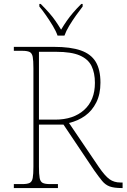

<svg xmlns="http://www.w3.org/2000/svg" viewBox="-20 -951 640 971"><path d="M50 0V-20H93Q118 -20 130 -26Q142 -32 145.5 -51Q149 -70 149 -108V-606Q149 -645 145.5 -663.5Q142 -682 130 -688Q118 -694 93 -694H50V-714H253Q337 -714 388.5 -696Q440 -678 464 -638.5Q488 -599 488 -533Q488 -475 467 -433Q446 -391 410.5 -365.5Q375 -340 329 -329L480 -106Q511 -61 534 -44.5Q557 -28 589 -28H600V0H596Q557 0 535 -8Q513 -16 496.5 -36Q480 -56 456 -90L301 -321H177V-108Q177 -70 180.5 -51Q184 -32 196 -26Q208 -20 233 -20H273V0ZM259 -346Q351 -346 405.5 -395Q460 -444 460 -532Q460 -582 443 -617Q426 -652 383.5 -670.5Q341 -689 264 -689H177V-346ZM271 -771Q263 -794 247 -820.5Q231 -847 213 -873Q195 -899 179 -918V-931H186Q211 -906 228.5 -886Q246 -866 260 -846Q274 -826 289 -801Q304 -826 318 -846Q332 -866 349 -886Q366 -906 391 -931H398V-918Q383 -899 364.5 -873Q346 -847 330 -820.5Q314 -794 306 -771Z"/></svg>

Font: Noto Serif Khmer Thin
Style: Regular
Weight: 250
Version: Version 2.003